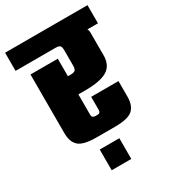

<svg xmlns="http://www.w3.org/2000/svg" viewBox="-222 -742 917 1035"><g transform="rotate(-30 236.5 -224.0)"><path d="M40 -472H210V-123Q210 -112 216 -107.5Q222 -103 233 -103H246Q253 -103 258 -107.5Q263 -112 263 -123V-204H433V-107Q433 -52 404 -26Q375 0 293 0H180Q98 0 69 -26Q40 -52 40 -107ZM-20 -642H493V-529H382L406 -546Q419 -541 426 -531Q433 -521 433 -504V-365Q433 -303 390.5 -276.5Q348 -250 253 -250H197V-363H229Q248 -363 255.5 -370.5Q263 -378 263 -397V-495Q263 -515 256 -522Q249 -529 229 -529H-20ZM161 65H283V194H161Z"/></g></svg>

Font: Teko Light
Style: Bold
Weight: 700
Version: Version 2.000;gftools[0.9.28.dev9+g7d2139d.d20230707]